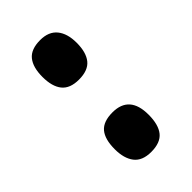

<svg xmlns="http://www.w3.org/2000/svg" viewBox="-11 -826 353 353"><g transform="rotate(45 165.0 -649.5)"><path d="M259 -605Q233 -605 220.5 -615.5Q208 -626 208 -650Q208 -672 220.5 -683Q233 -694 258 -694Q284 -694 297 -683.5Q310 -673 310 -649Q310 -626 296.5 -615.5Q283 -605 259 -605ZM71 -605Q46 -605 33 -615.5Q20 -626 20 -650Q20 -672 33.5 -683Q47 -694 71 -694Q96 -694 109 -683.5Q122 -673 122 -649Q122 -626 109 -615.5Q96 -605 71 -605Z"/></g></svg>

Font: Bricolage Grotesque 36pt Light
Style: Regular
Weight: 300
Designer: Mathieu Triay
Foundry: Atelier Triay
Version: Version 1.001;gftools[0.9.33.dev8+g029e19f]